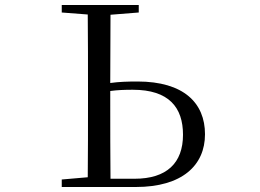

<svg xmlns="http://www.w3.org/2000/svg" viewBox="-20 -748 1040 768"><path d="M227 0H523C709 0 800 -87 800 -211C800 -336 715 -422 530 -422C492 -422 456 -421 421 -416L422 -689L535 -698V-728H227V-698L331 -690C332 -591 332 -492 332 -391V-337C332 -237 332 -137 331 -39L227 -30ZM421 -384C450 -388 479 -389 511 -389C656 -389 712 -318 712 -209C712 -96 647 -33 518 -33H422C421 -133 421 -234 421 -337Z"/></svg>

Font: Harano Aji Mincho K1
Style: Regular
Weight: 400
Foundry: Masamichi Hosoda
Version: HaranoAjiMinchoK1-Regular version 20230610;ttx 4.39.4